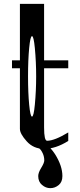

<svg xmlns="http://www.w3.org/2000/svg" viewBox="-20 -770 415 993"><path d="M160.2 -521.5Q154.3 -583 145.5 -583Q136.7 -583 130.9 -521.5Q125 -460 125 -375Q125 -290 130.9 -228.5Q136.7 -167 145.5 -167Q154.3 -167 160.2 -228.5Q167 -300.8 167 -375Q167 -449.2 160.2 -521.5ZM208 -750V-458H333V-417H208V-110.4Q208 -42 223.6 -42Q261.7 -42 333 -85V-41Q267.6 0 208 0Q153.3 0 118.2 -39.1Q83 -78.1 83 -103.5V-417H42V-458H83V-750ZM302.7 140.6Q302.7 170.9 284.2 186.5Q264.6 203.1 240.2 203.1Q216.8 203.1 197.3 186.5Q177.7 169.9 177.7 140.6Q177.7 123 193.4 97.7Q209 72.3 209 59.6Q209 36.1 197.3 15.6Q186.5 -3.9 177.7 -3.9V-47.9Q187.5 -47.9 215.8 -26.4Q242.2 -6.8 264.6 27.3Q302.7 87.9 302.7 140.6Z"/></svg>

Font: okolaksMetalik
Style: bold
Weight: 700
Width: 7
Version: Version 0.6